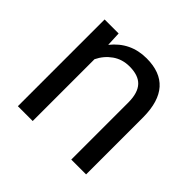

<svg xmlns="http://www.w3.org/2000/svg" viewBox="-138 -683 827 827"><g transform="rotate(45 276.0 -269.0)"><path d="M153.8 -528.3 156.7 -461.9Q217.3 -538.1 314.9 -538.1Q482.4 -538.1 483.9 -349.1V0H393.6V-349.6Q393.1 -406.7 367.4 -434.1Q341.8 -461.4 287.6 -461.4Q243.7 -461.4 210.4 -438Q177.2 -414.6 158.7 -376.5V0H68.4V-528.3Z"/></g></svg>

Font: Vazir FD
Style: FD
Weight: 400
Foundry: Based on Dejavu fonts, by Saber Rastikerdar
Version: Version 26.0.0